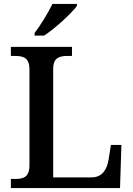

<svg xmlns="http://www.w3.org/2000/svg" viewBox="-20 -951 673 971"><path d="M155 -784V-771H203C259 -807 344 -886 369 -921V-931H245C224 -886 184 -822 155 -784ZM35 0H587L594 -218H541L529 -143C521 -95 498 -54 443 -54H249V-603C249 -660 282 -668 321 -668H344V-714H35V-668H57C97 -668 129 -660 129 -599V-115C129 -54 97 -46 57 -46H35Z"/></svg>

Font: Noto Serif Oriya Medium
Style: Regular
Weight: 500
Designer: David Williams
Foundry: Google LLC, David Williams
Version: Version 1.051